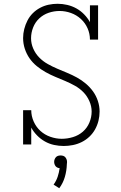

<svg xmlns="http://www.w3.org/2000/svg" viewBox="-20 -763 640 1014"><path d="M317 8Q291 8 265.5 2.5Q240 -3 217 -16Q194 -29 175.5 -48Q157 -67 145 -89V0H102V-181H145Q145 -150 158 -121Q171 -92 193.5 -71.5Q216 -51 246 -40.5Q276 -30 306 -30Q336 -30 365.5 -39Q395 -48 417.5 -67.5Q440 -87 452 -115.5Q464 -144 464 -174Q464 -202 452 -229Q440 -256 420.5 -276Q401 -296 376 -310Q351 -324 325 -335Q299 -346 272.5 -357Q246 -368 221 -382Q196 -396 174 -414Q152 -432 136 -455Q120 -478 111 -505.5Q102 -533 102 -562Q102 -586 108 -609.5Q114 -633 125 -654.5Q136 -676 153 -693Q170 -710 191.5 -721.5Q213 -733 236.5 -738Q260 -743 284 -743Q310 -743 335.5 -737Q361 -731 383.5 -718.5Q406 -706 424.5 -687Q443 -668 455 -646V-735H498V-554H455Q455 -585 442.5 -613.5Q430 -642 407 -663Q384 -684 354.5 -694.5Q325 -705 295 -705Q265 -705 237 -695.5Q209 -686 187.5 -666Q166 -646 155 -618Q144 -590 144 -561Q144 -533 155.5 -506.5Q167 -480 187 -459.5Q207 -439 232 -425Q257 -411 283 -400Q309 -389 335.5 -378Q362 -367 386.5 -353.5Q411 -340 433 -321.5Q455 -303 471.5 -280Q488 -257 497 -229.5Q506 -202 506 -174Q506 -149 500 -125Q494 -101 482 -79.5Q470 -58 452 -41Q434 -24 412 -13Q390 -2 365.5 3Q341 8 317 8ZM293 231 263 212Q277 193 284.5 170.5Q292 148 295 125Q289 125 283 122Q277 119 273.5 114.5Q270 110 268 104Q266 98 266 92Q266 85 268.5 78.5Q271 72 275.5 67Q280 62 286.5 60Q293 58 300 58Q307 58 313.5 60Q320 62 324.5 67Q329 72 331.5 78.5Q334 85 334 92V94L333 105Q332 139 322.5 171.5Q313 204 293 231Z"/></svg>

Font: Iosevka Etoile Extralight
Style: Regular
Weight: 200
Designer: Belleve Invis
Foundry: Belleve Invis
Version: Version 22.1.2; ttfautohint (v1.8.4)